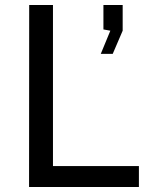

<svg xmlns="http://www.w3.org/2000/svg" viewBox="-20 -743 618 763"><path d="M95.5 0 96 -723H190.5V-83H532V0ZM380.5 -529 418.5 -621 391 -626V-723H467.5V-621L428 -529Z"/></svg>

Font: Public Sans Thin
Style: Regular
Weight: 400
Version: Version 2.001